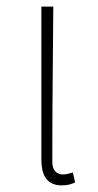

<svg xmlns="http://www.w3.org/2000/svg" viewBox="-20 -547 295 580"><path d="M166 13Q137 13 121 -5.5Q105 -24 105 -66V-527H141Q140 -407 139 -292.5Q138 -178 138 -59Q138 -39 147 -29.5Q156 -20 169 -20Q177 -20 183.5 -21.5Q190 -23 200 -26L207 4Q199 8 189.5 10.5Q180 13 166 13Z"/></svg>

Font: SpoqaHanSansJP-Thin
Style: Regular
Weight: 250
Designer: [Source Han Sans]
Ryoko NISHIZUKA  (kana & ideographs); Paul D. Hunt (Latin, Greek & Cyrillic); Wenlong ZHANG  (bopomofo
Foundry: Spoqa (http://bi.spoqa.com)
Version: Version 1.002.20150607